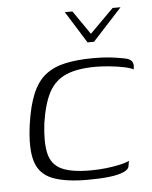

<svg xmlns="http://www.w3.org/2000/svg" viewBox="-46 -608 516 652"><g transform="rotate(-5 212.0 -282.0)"><path d="M199 -569H225L281 -488L362 -569H389L289 -460H267ZM226 5Q152 5 108 -12Q64 -29 50 -73Q36 -117 47 -198Q56 -262 73 -302.5Q90 -343 117.5 -365Q145 -387 186 -396Q227 -405 284 -405Q310 -405 332 -403Q354 -401 381 -396Q395 -394 403.5 -389.5Q412 -385 415 -377Q418 -369 415 -355Q404 -361 381.5 -365.5Q359 -370 333.5 -372.5Q308 -375 287 -375Q225 -375 186.5 -358.5Q148 -342 127.5 -304Q107 -266 97 -200Q89 -135 98 -96.5Q107 -58 140.5 -42Q174 -26 238 -26Q268 -26 293.5 -29Q319 -32 339.5 -36.5Q360 -41 372 -47L369 -30Q368 -18 349.5 -10Q331 -2 299.5 1.5Q268 5 226 5Z"/></g></svg>

Font: Genos Light
Style: Italic
Weight: 300
Italic angle: -8°
Designer: Robert E. Leuschke
Foundry: Robert E. Leuschke
Version: Version 1.010